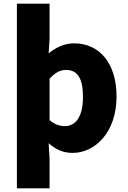

<svg xmlns="http://www.w3.org/2000/svg" viewBox="-20 -819 698 1046"><path d="M72 207H250V44L245 -39C282 -6 321 14 376 14C498 14 615 -98 615 -294C615 -469 526 -583 383 -583C333 -583 284 -561 245 -528L250 -608V-799H72ZM334 -132C307 -132 278 -140 250 -165V-390C280 -423 307 -438 340 -438C403 -438 432 -391 432 -291C432 -177 388 -132 334 -132Z"/></svg>

Font: Noto Sans JP Black
Style: Regular
Weight: 900
Designer: Ryoko NISHIZUKA 西塚涼子 (kana, bopomofo & ideographs); Paul D. Hunt (Latin, Greek & Cyrillic); Sandoll Communications 산돌커뮤니
Foundry: Adobe
Version: Version 2.002;hotconv 1.0.116;makeotfexe 2.5.65601